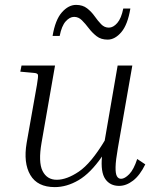

<svg xmlns="http://www.w3.org/2000/svg" viewBox="-20 -755 642 785"><path d="M467 5Q430 5 410.5 -23Q391 -51 397 -115Q350 -47 301.5 -18.5Q253 10 204 10Q133 10 104 -39.5Q75 -89 89 -171L131 -408Q137 -443 135 -449.5Q133 -456 118 -457L63 -462L68 -487H205L150 -172Q136 -92 154 -56Q172 -20 212 -20Q253 -20 302.5 -53.5Q352 -87 408 -180L461 -487H521L462 -150Q453 -99 452.5 -72Q452 -45 458 -34.5Q464 -24 475 -24Q490 -24 508.5 -43Q527 -62 541 -105L574 -83Q552 -38 524 -16.5Q496 5 467 5ZM420 -593Q393 -593 375 -607Q357 -621 343 -639.5Q329 -658 315 -672Q301 -686 283 -686Q265 -686 248.5 -667.5Q232 -649 224 -608H195Q206 -674 233 -704.5Q260 -735 291 -735Q318 -735 336 -721Q354 -707 367 -688.5Q380 -670 393.5 -656Q407 -642 425 -642Q443 -642 459.5 -661Q476 -680 484 -720H513Q502 -654 476 -623.5Q450 -593 420 -593Z"/></svg>

Font: Inria Serif Light
Style: Italic
Weight: 300
Italic angle: -10°
Designer: Black Foundry Team
Foundry: Black Foundry
Version: Version 1.000; ttfautohint (v1.8.3)